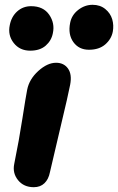

<svg xmlns="http://www.w3.org/2000/svg" viewBox="-20 -777 496 807"><path d="M274.9 -681.2Q281.2 -713.9 308.8 -735.4Q336.4 -756.8 369.1 -756.8Q400.9 -756.8 422.6 -739Q444.3 -721.2 451.7 -695.8Q459 -670.4 454.1 -644Q448.2 -612.8 422.4 -590.3Q396.5 -567.9 354 -567.9Q311.5 -567.9 288.3 -600.1Q265.1 -632.3 274.9 -681.2ZM106.9 -564Q63 -564 37.6 -596.4Q12.2 -628.9 21 -670.9Q27.8 -707 52.2 -729Q76.7 -751 110.8 -751Q162.1 -751 186.8 -715.1Q211.4 -679.2 202.1 -637.2Q196.3 -606.4 172.1 -585.2Q147.9 -564 106.9 -564ZM122.1 9.8Q79.6 9.8 55.7 -20Q31.7 -49.8 40 -88.9Q60.1 -187.5 74.2 -279.1Q88.4 -370.6 94.2 -399.9Q103 -444.3 141.1 -478.8Q179.2 -513.2 215.8 -513.2Q248.5 -513.2 265.9 -488.8Q283.2 -464.4 274.9 -420.9Q268.1 -383.8 231.9 -232.4Q195.8 -81.1 189.9 -53.2Q184.1 -23.4 166.7 -6.8Q149.4 9.8 122.1 9.8Z"/></svg>

Font: Shantell Sans Normal
Style: Bold Italic
Weight: 700
Italic angle: -11.31°
Designer: Stephen Nixon, Anya Danilova, Shantell Martin
Foundry: Arrow Type
Version: Version 1.006;[559af2be0]